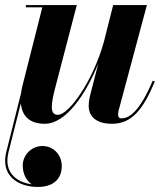

<svg xmlns="http://www.w3.org/2000/svg" viewBox="-51 -480 652 760"><path d="M117 98C74 98 39 133 39 175.5C39 208.5 54 236 74.5 249.5C12 241 -37.5 201 -17 121L31.5 -71.5C36 -22 64.5 10 126.5 10C210.5 10 290 -109 338 -228.5L304.5 -97.5C302 -86.5 300 -72 300 -61.5C300 -20.5 328 10 392.5 10C470 10 515 -45.5 562 -157.5L553.5 -160.5C502.5 -40.5 462 -11.5 429.5 -11.5C420.5 -11.5 416.5 -17.5 416.5 -25.5C416.5 -30 417 -36 418.5 -42.5L530.5 -460H397L360.5 -315.5C316.5 -157 221 -25.5 178.5 -25.5C144.5 -25.5 150 -66 170.5 -144L253 -460H51.5V-451H116.5L38 -141C35.5 -131 33.5 -121 32.5 -112L-26 121C-50 215.5 21 260 99 260C164.5 260 193.5 224 193.5 177.5C193.5 132 160 98 117 98Z"/></svg>

Font: Bodoni* 24pt
Style: Bold Italic
Weight: 700
Italic angle: -13°
Version: Version 2.3